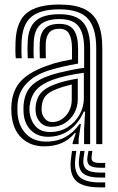

<svg xmlns="http://www.w3.org/2000/svg" viewBox="-20 -629 514 838"><path d="M400 0V-418.2Q400 -507 363.5 -547.6Q327 -588.2 239.2 -588.2Q156.2 -588.2 116.9 -555.5Q77.5 -522.8 74.2 -446Q73.8 -428.8 73.6 -410.9Q73.5 -393 75 -374.8H48.8Q47.2 -394.2 47.1 -410.2Q47 -426.2 47.8 -447Q51.2 -534.8 96.5 -572Q141.8 -609.2 239.2 -609.2Q307.5 -609.2 348.6 -589.4Q389.8 -569.5 408.1 -527.4Q426.5 -485.2 426.5 -418.2V0ZM198.5 -52.8Q242.5 -52.8 275.8 -74.1Q309 -95.5 327.5 -129.1Q346 -162.8 346 -199V-311.2Q313.5 -307.5 273.6 -298.6Q233.8 -289.8 208.2 -280.2Q161 -262.5 137.9 -236.1Q114.8 -209.8 109 -165.5Q108.2 -158.8 108.5 -150.6Q108.8 -142.5 109.2 -137Q114.5 -100 136.6 -76.4Q158.8 -52.8 198.5 -52.8ZM205 -75.5Q174.2 -75.5 156.4 -94.2Q138.5 -113 135.8 -139.2Q135 -147 135 -153.1Q135 -159.2 135.5 -165Q139.2 -201 158.4 -223.1Q177.5 -245.2 216.5 -259.8Q243 -269.8 266.6 -275.5Q290.2 -281.2 319.5 -286V-196.8Q319.5 -163.2 304.4 -135.6Q289.2 -108 263.2 -91.8Q237.2 -75.5 205 -75.5ZM208.8 -96.2Q231.2 -96.2 250.5 -109.1Q269.8 -122 281.5 -144.2Q293.2 -166.5 293.2 -194.2V-260.2Q277 -256.5 260.1 -251.5Q243.2 -246.5 225 -239.5Q193.2 -227.2 178.6 -209.8Q164 -192.2 162 -163.5Q161.2 -155.8 161.5 -150.8Q161.8 -145.8 162.2 -141.2Q164 -125.5 176 -110.9Q188 -96.2 208.8 -96.2ZM173 9.8Q113.5 9.8 74.9 -26.4Q36.2 -62.5 30.2 -130.5Q29.2 -142.2 29.2 -153.4Q29.2 -164.5 30.2 -175.2Q35.8 -237.2 71.5 -275.5Q107.2 -313.8 182 -341Q199.8 -347.5 216 -352.4Q232.2 -357.2 251.1 -361.4Q270 -365.5 294.2 -369.8V-418.5Q294.2 -458.2 281.9 -480.9Q269.5 -503.5 239.2 -503.5Q209 -503.5 195.1 -486.9Q181.2 -470.2 179.8 -441Q179.5 -433.8 179.4 -414.2Q179.2 -394.8 180 -374.8H153.8Q152.8 -397.2 153 -414.5Q153.2 -431.8 153.5 -443.5Q155.2 -482.8 175.2 -503.8Q195.2 -524.8 239.2 -524.8Q284.2 -524.8 302.5 -497.5Q320.8 -470.2 320.8 -418.5V-351.5Q288 -345.8 253.6 -337.9Q219.2 -330 191 -321Q128 -300.5 93.8 -262.5Q59.5 -224.5 56.5 -173Q56 -164.2 55.9 -153.1Q55.8 -142 56.5 -132.8Q61.2 -78 93.9 -44.5Q126.5 -11 181.2 -11Q229.5 -11 265.8 -31.1Q302 -51.2 327 -87.8H333L323.2 -22.2V0H297.2L296.8 -5.5L310.8 -47.5H305.8Q280.5 -17.8 247.8 -4Q215 9.8 173 9.8ZM347 0.2V-65.2L351.5 -141.8H345.5Q323.5 -90.8 283 -61.2Q242.5 -31.8 189 -32Q145 -32 116 -59.5Q87 -87 83 -134.8Q82.5 -142.5 82.4 -152.9Q82.2 -163.2 82.8 -170.8Q87.5 -223.5 115.9 -252.9Q144.2 -282.2 199.5 -300.5Q217.2 -306.5 243.1 -312.9Q269 -319.2 296.6 -324.6Q324.2 -330 347.2 -332.8V-418.2Q347.2 -482.2 323 -514Q298.8 -545.8 239.2 -545.8Q184 -545.8 156.6 -521.9Q129.2 -498 127.2 -444.2Q126.8 -429.8 126.5 -411.9Q126.2 -394 127.5 -374.8H101.2Q100 -394.8 100 -412.5Q100 -430.2 100.8 -444.8Q103.2 -509 135.9 -538Q168.5 -567 239.2 -567Q312.5 -567 343 -530.9Q373.5 -494.8 373.5 -418.2V0.2ZM313 29.8 308.8 63.2Q302 118.2 326.9 142.8Q351.8 167.2 415.8 167.2H439.2V188.8H415.8Q340.5 188.8 311 159.2Q281.5 129.8 289.8 63.2L294.2 29.8ZM383.2 29.8 379.8 54.8Q377.8 69.2 386 75.8Q394.2 82.2 415.8 82.2H439.2V103H415.8Q382.8 103 370.1 91.5Q357.5 80 361.8 54.8L366 29.8ZM349 29.8 344.8 59Q339.5 93.8 356.1 109Q372.8 124.2 415.8 124.2H439.2V145.8H415.8Q361.2 145.8 340.1 125.4Q319 105 325.8 59L330.2 29.8Z"/></svg>

Font: Big Shoulders Inline Text Thin ExtraBold
Style: Regular
Weight: 800
Version: Version 2.002